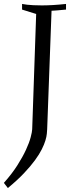

<svg xmlns="http://www.w3.org/2000/svg" viewBox="-62 -699 371 964"><path d="M174.8 -49.8Q174.3 -41.5 173.1 -27.3Q171.9 -13.2 166 6.3Q160.2 25.9 147.9 50.5Q135.7 75.2 113.8 105.2Q91.8 135.3 58.6 170.4Q25.4 205.6 -22.5 245.1L-42.5 219.2Q-2 173.8 25.1 131.1Q52.2 88.4 68.6 52.7Q85 17.1 92 -9.8Q99.1 -36.6 99.6 -49.8L119.6 -628.9L48.8 -650.9V-679.2Q59.6 -677.2 74.2 -675.3Q86.9 -673.8 105.2 -672.9Q123.5 -671.9 148.4 -671.9Q173.3 -671.9 203.4 -673.6Q233.4 -675.3 269.5 -679.2V-650.9Q256.8 -649.9 247.1 -648.9Q237.3 -647.9 229.2 -647.2Q221.2 -646.5 213.4 -646Q205.6 -645.5 196.8 -645Z"/></svg>

Font: Simonetta
Style: Italic
Weight: 400
Italic angle: -2°
Designer: Gayaneh Bagdasaryan
Foundry: BrownFox
Version: Version 1.001